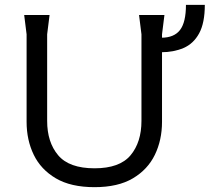

<svg xmlns="http://www.w3.org/2000/svg" viewBox="-20 -762 867 794"><path d="M630 -606H647Q700 -606 724.5 -638Q749 -670 749 -742H827Q827 -667 803.5 -624Q780 -581 739 -563.5Q698 -546 647 -546H630ZM371 12Q273 12 211 -24.5Q149 -61 119.5 -122Q90 -183 90 -258V-620L80 -700H185L175 -620V-262Q175 -174 220.5 -120Q266 -66 371 -66Q475 -66 520 -120Q565 -174 565 -262V-620L555 -700H660L650 -620V-258Q650 -183 620.5 -122Q591 -61 529.5 -24.5Q468 12 371 12Z"/></svg>

Font: AR One Sans
Style: Regular
Weight: 400
Designer: Niteesh Yadav
Foundry: Niteesh Yadav
Version: Version 1.001;gftools[0.9.33]